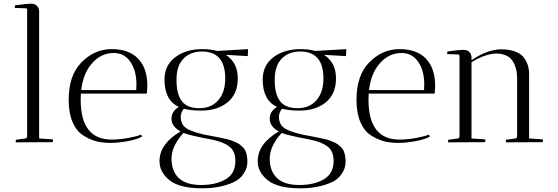

<svg xmlns="http://www.w3.org/2000/svg" viewBox="-20 -770 3022 1040"><path d="M65 1 66 -13 118 -20Q125 -21 127 -30V-714Q127 -725 121 -725L60 -727L61 -741Q124 -750 147.5 -750Q171 -750 181.5 -737Q192 -724 192 -709V-20L267 -15Q267 -14 266 0Z M417 -230Q417 -14 585 -14Q629 -14 679 -23.5Q729 -33 743 -41L750 -31Q727 -16 674.5 -6Q622 4 578.5 4Q535 4 500.5 -5Q466 -14 430 -37Q394 -60 373 -109Q352 -158 352 -229Q352 -361 420 -431Q491 -504 585 -504Q679 -504 728.5 -452Q778 -400 778 -306Q778 -286 775 -263H418Q417 -252 417 -230ZM719 -313Q719 -388 686 -435.5Q653 -483 596 -483Q522 -483 471 -418Q430 -367 420 -282H718Q719 -293 719 -313Z M844 103Q844 9 958 -58Q909 -85 909 -126.5Q909 -168 949 -191Q871 -226 871 -339Q871 -416 929 -460Q987 -504 1077 -504Q1119 -504 1157 -494L1324 -504L1322 -466L1203 -473Q1268 -431 1268 -346Q1268 -261 1213 -216Q1158 -171 1071 -171Q1013 -171 976 -181Q959 -162 959 -137Q959 -92 995 -72Q1034 -49 1133 -32Q1156 -28 1166.5 -25.5Q1177 -23 1197 -19Q1217 -15 1227 -11.5Q1237 -8 1252.5 -1.5Q1268 5 1276 11Q1284 17 1294 26Q1304 35 1309 46Q1320 72 1320 106.5Q1320 141 1299 172Q1278 203 1241 219Q1169 250 1076 250Q953 250 898.5 206.5Q844 163 844 103ZM974 -50Q909 21 909 89Q909 157 948.5 194.5Q988 232 1069 232Q1150 232 1202.5 201Q1255 170 1255 102Q1255 48 1221.5 23Q1188 -2 1127 -14Q1004 -37 974 -50ZM1200 -345Q1200 -491 1074 -491Q1012 -491 974 -452.5Q936 -414 936 -337Q936 -260 965 -222Q994 -184 1059.5 -184Q1125 -184 1162.5 -227.5Q1200 -271 1200 -345Z M1376 103Q1376 9 1490 -58Q1441 -85 1441 -126.5Q1441 -168 1481 -191Q1403 -226 1403 -339Q1403 -416 1461 -460Q1519 -504 1609 -504Q1651 -504 1689 -494L1856 -504L1854 -466L1735 -473Q1800 -431 1800 -346Q1800 -261 1745 -216Q1690 -171 1603 -171Q1545 -171 1508 -181Q1491 -162 1491 -137Q1491 -92 1527 -72Q1566 -49 1665 -32Q1688 -28 1698.5 -25.5Q1709 -23 1729 -19Q1749 -15 1759 -11.5Q1769 -8 1784.5 -1.5Q1800 5 1808 11Q1816 17 1826 26Q1836 35 1841 46Q1852 72 1852 106.5Q1852 141 1831 172Q1810 203 1773 219Q1701 250 1608 250Q1485 250 1430.5 206.5Q1376 163 1376 103ZM1506 -50Q1441 21 1441 89Q1441 157 1480.5 194.5Q1520 232 1601 232Q1682 232 1734.5 201Q1787 170 1787 102Q1787 48 1753.5 23Q1720 -2 1659 -14Q1536 -37 1506 -50ZM1732 -345Q1732 -491 1606 -491Q1544 -491 1506 -452.5Q1468 -414 1468 -337Q1468 -260 1497 -222Q1526 -184 1591.5 -184Q1657 -184 1694.5 -227.5Q1732 -271 1732 -345Z M1976 -230Q1976 -14 2144 -14Q2188 -14 2238 -23.5Q2288 -33 2302 -41L2309 -31Q2286 -16 2233.5 -6Q2181 4 2137.5 4Q2094 4 2059.5 -5Q2025 -14 1989 -37Q1953 -60 1932 -109Q1911 -158 1911 -229Q1911 -361 1979 -431Q2050 -504 2144 -504Q2238 -504 2287.5 -452Q2337 -400 2337 -306Q2337 -286 2334 -263H1977Q1976 -252 1976 -230ZM2278 -313Q2278 -388 2245 -435.5Q2212 -483 2155 -483Q2081 -483 2030 -418Q1989 -367 1979 -282H2277Q2278 -293 2278 -313Z M2407 1 2408 -13 2460 -20Q2469 -21 2469 -34V-467Q2467 -475 2463 -475L2402 -477L2403 -491Q2466 -500 2488 -500Q2528 -500 2533 -465H2534V-444Q2616 -500 2691 -503Q2764 -503 2802 -474Q2819 -461 2832.5 -433.5Q2846 -406 2846 -368V-20L2921 -15Q2921 -14 2920 0L2720 1Q2720 -8 2721 -13L2773 -20Q2781 -21 2781 -34V-343Q2781 -383 2770.5 -411Q2760 -439 2747 -452Q2734 -465 2715 -472Q2693 -480 2669 -480Q2609 -479 2534 -433V-20L2609 -15Q2609 -14 2608 0Z"/></svg>

Font: Antic Didone
Style: Regular
Weight: 400
Designer: Santiago Orozco
Foundry: Santiago Orozco
Version: Version 2.000